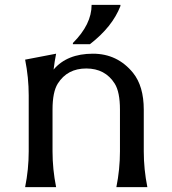

<svg xmlns="http://www.w3.org/2000/svg" viewBox="-20 -767 707 787"><path d="M473.6 -747.1V-742.2Q440.4 -656.7 348.6 -585.9H278.8V-590.8Q355.5 -667 355.5 -747.1ZM83 0Q97.7 -73.2 97.7 -146.5V-376Q97.7 -449.2 83 -522.5L210 -546.9Q203.6 -514.6 199.7 -481.9Q254.9 -546.9 360.8 -546.9Q461.4 -546.9 525.4 -468.3Q569.3 -413.6 569.3 -317.4V-146.5Q569.3 -73.2 584 0H457Q471.7 -73.2 471.7 -146.5V-317.4Q471.7 -390.1 450.2 -424.3Q411.1 -486.3 333.5 -486.3Q255.9 -486.3 216.8 -424.3Q195.3 -390.1 195.3 -317.4V-146.5Q195.3 -73.2 210 0Z"/></svg>

Font: Classica
Style: Book
Weight: 400
Version: Version 1.001